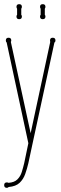

<svg xmlns="http://www.w3.org/2000/svg" viewBox="-20 -691 292 921"><path d="M116 92Q110 118 101 143.5Q92 169 74 186Q56 203 22 206Q20 207 18 208.5Q16 210 13 210Q0 210 0 197Q0 184 13 184Q17 184 21 186Q49 184 63.5 169.5Q78 155 84.5 134Q91 113 96 92L116 -4L12 -487Q8 -490 8 -497Q8 -510 21 -510Q34 -510 34 -497Q34 -493 32 -490L127 -52L221 -490Q221 -491 220.5 -492Q220 -493 220 -494V-497Q220 -510 233 -510Q246 -510 246 -497Q246 -490 241 -487L137 -6ZM82 -620Q85 -617 85 -612Q85 -599 72 -599Q59 -599 59 -612Q59 -617 62 -620V-649Q59 -654 59 -658Q59 -671 72 -671Q85 -671 85 -658Q85 -654 82 -649ZM195 -620Q198 -617 198 -612Q198 -599 185 -599Q172 -599 172 -612Q172 -617 175 -620V-649Q172 -654 172 -658Q172 -671 185 -671Q198 -671 198 -658Q198 -654 195 -649Z"/></svg>

Font: Wire One
Style: Regular
Weight: 400
Designer: Alexei Vanyashin, Gayaneh Bagdasaryan
Foundry: Cyreal
Version: Version 1.102; ttfautohint (v1.8.3)